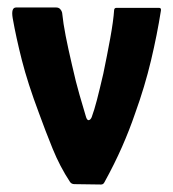

<svg xmlns="http://www.w3.org/2000/svg" viewBox="-20 -492 462 513"><path d="M179 0Q171 0 167 -6Q140 -47 120.5 -95Q101 -143 84 -190Q54 -270 38.5 -331Q23 -392 14 -443Q9 -472 23 -472H130Q137 -472 141 -467.5Q145 -463 146 -458Q149 -429 155.5 -396Q162 -363 172 -320Q183 -271 192.5 -238.5Q202 -206 210 -179Q213 -170 217.5 -171Q222 -172 225 -179Q232 -198 239 -225Q246 -252 256 -295Q266 -343 274.5 -389.5Q283 -436 285 -466Q286 -471 291 -471H405Q411 -471 410 -464Q400 -400 383.5 -330.5Q367 -261 341 -189Q326 -145 306 -99.5Q286 -54 259 -5Q256 1 250 1Z"/></svg>

Font: Glory Thin
Style: Bold
Weight: 700
Version: Version 1.011